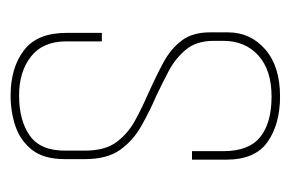

<svg xmlns="http://www.w3.org/2000/svg" viewBox="-113 -429 548 362"><g transform="rotate(90 161.0 -248.0)"><path d="M160 6Q108 6 75 -19Q42 -44 42 -99V-166H58V-99Q58 -55 86.5 -32.5Q115 -10 160 -10Q207 -10 235.5 -30Q264 -50 264 -96V-134Q264 -172 248 -193.5Q232 -215 207.5 -228.5Q183 -242 155 -254Q124 -268 98 -282Q72 -296 56.5 -316.5Q41 -337 41 -370V-404Q41 -446 73 -474Q105 -502 162 -502Q214 -502 247.5 -478.5Q281 -455 281 -401V-336H265V-395Q265 -443 238.5 -464.5Q212 -486 162 -486Q112 -486 84.5 -461Q57 -436 57 -395V-377Q57 -344 74 -324Q91 -304 115 -291.5Q139 -279 160 -269Q190 -256 217.5 -240.5Q245 -225 262.5 -200.5Q280 -176 280 -134V-96Q280 -57 263 -35Q246 -13 219 -3.5Q192 6 160 6Z"/></g></svg>

Font: Alumni Sans Pinstripe
Style: Regular
Weight: 400
Designer: Robert E. Leuschke
Foundry: Robert E. Leuschke
Version: Version 1.010; ttfautohint (v1.8.4.7-5d5b)